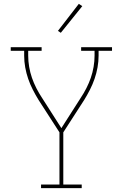

<svg xmlns="http://www.w3.org/2000/svg" viewBox="-20 -981 640 1001"><path d="M194 0V-19H290V-291L181 -460Q165 -486 151 -513.5Q137 -541 127 -570Q117 -599 111.5 -629.5Q106 -660 106 -691V-716H36V-735H197V-716H127V-691Q127 -662 132 -632.5Q137 -603 146.5 -575.5Q156 -548 169.5 -521.5Q183 -495 199 -471L300 -313L401 -471Q417 -495 430.5 -521.5Q444 -548 453.5 -575.5Q463 -603 468 -632.5Q473 -662 473 -691V-716H403V-735H564V-716H494V-691Q494 -660 488.5 -629.5Q483 -599 473 -570Q463 -541 449 -513.5Q435 -486 419 -460L310 -291V-19H406V0ZM297 -810 282 -820 391 -961 409 -949Z"/></svg>

Font: Iosevka Curly Slab ThEx
Style: Regular
Weight: 100
Width: 7
Monospace: yes
Designer: Belleve Invis
Foundry: Belleve Invis
Version: Version 11.1.0; ttfautohint (v1.8.3)